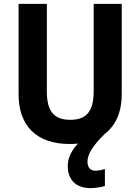

<svg xmlns="http://www.w3.org/2000/svg" viewBox="-20 -734 725 992"><path d="M432 102C432 64 457 21 520 -41C579 -86 609 -157 609 -246V-714H464V-263C464 -159 427 -115 343 -115C263 -115 222 -154 222 -262V-714H76V-246C76 -85 168 10 340 10C355 10 370 9 383 8C351 41 330 81 330 124C330 194 372 238 448 238C476 238 501 233 522 227V139C511 143 490 148 472 148C449 148 432 133 432 102Z"/></svg>

Font: Noto Sans Myanmar SemiCondensed
Style: Bold
Weight: 700
Width: 4
Designer: Monotype Design Team
Foundry: Monotype Imaging Inc.
Version: Version 2.107